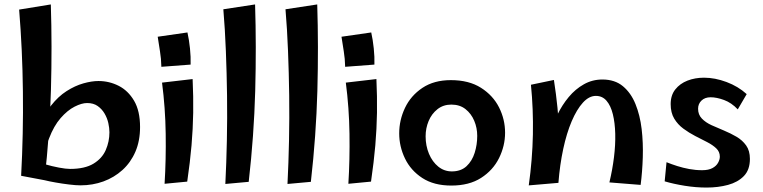

<svg xmlns="http://www.w3.org/2000/svg" viewBox="-20 -824 3439 865"><path d="M342.8 11Q321.8 11 291 7.2Q260.2 3.5 230.1 -1.9Q200 -7.2 180.2 -12.2L129 -102.2Q151 -93.2 182.8 -84Q214.5 -74.8 245.6 -68.9Q276.8 -63 295.8 -63Q362 -63 400.9 -86.5Q439.8 -110 456.4 -148Q473 -186 473 -228Q473 -247 468 -269.6Q463 -292.2 450.9 -312.8Q438.8 -333.2 419.8 -346.5Q400.8 -359.8 372.5 -359.8Q348 -359.8 315.9 -343.4Q283.8 -327 253.1 -291.9Q222.5 -256.8 201 -200.4Q179.5 -144 175.2 -64L139.5 -102Q139.5 -186 158.8 -246.6Q178 -307.2 210.1 -348.4Q242.2 -389.5 280.1 -413.6Q318 -437.8 355.6 -448.4Q393.2 -459 423.5 -459Q472 -459 514.6 -437.4Q557.2 -415.8 584.1 -370.1Q611 -324.5 611 -251.5Q611 -189.2 590 -140.5Q569 -91.8 531.6 -58Q494.2 -24.2 445.9 -6.6Q397.5 11 342.8 11ZM180.2 -12.2 75.2 -32Q85.5 -222.2 83.2 -411.5Q81 -600.8 66.2 -780.8L209 -804Q215 -616 209.5 -418.1Q204 -220.2 180.2 -12.2Z M707 -523Q706.2 -560.2 700.8 -592.4Q695.2 -624.5 690.5 -658.5L824.5 -677.8Q831.8 -645.2 835.9 -606Q840 -566.8 838.8 -533ZM823.5 -5.8 721.5 4Q728.2 -104.5 726.5 -221.5Q724.8 -338.5 710 -451.8L847.8 -467.8Q851.5 -387.8 850.4 -315.8Q849.2 -243.8 842.9 -169.4Q836.5 -95 823.5 -5.8Z M1100.5 -4.8 995.2 4.8Q1000 -90.2 1002.1 -191.1Q1004.2 -292 1002.9 -393.8Q1001.5 -495.5 997.6 -593.9Q993.8 -692.2 986.2 -782.2L1129.2 -804Q1135.2 -616 1129.8 -414.4Q1124.2 -212.8 1100.5 -4.8Z M1380.5 -4.8 1275.2 4.8Q1280 -90.2 1282.1 -191.1Q1284.2 -292 1282.9 -393.8Q1281.5 -495.5 1277.6 -593.9Q1273.8 -692.2 1266.2 -782.2L1409.2 -804Q1415.2 -616 1409.8 -414.4Q1404.2 -212.8 1380.5 -4.8Z M1535 -523Q1534.2 -560.2 1528.8 -592.4Q1523.2 -624.5 1518.5 -658.5L1652.5 -677.8Q1659.8 -645.2 1663.9 -606Q1668 -566.8 1666.8 -533ZM1651.5 -5.8 1549.5 4Q1556.2 -104.5 1554.5 -221.5Q1552.8 -338.5 1538 -451.8L1675.8 -467.8Q1679.5 -387.8 1678.4 -315.8Q1677.2 -243.8 1670.9 -169.4Q1664.5 -95 1651.5 -5.8Z M2013.2 12Q1934.9 12 1882.7 -22Q1830.5 -56 1804.5 -110Q1778.5 -164 1778.5 -223Q1778.5 -283 1804.6 -338Q1830.7 -393 1882.9 -428Q1935.1 -463 2011.3 -463Q2092.7 -463 2146.9 -428.5Q2201.2 -394 2228.4 -340Q2255.5 -286 2255.5 -226Q2255.5 -167 2228.4 -112Q2201.2 -57 2147.4 -22.5Q2093.6 12 2013.2 12ZM2015.5 -51.8Q2056.5 -51.8 2081.8 -75.2Q2107 -98.8 2118.5 -135.5Q2130 -172.2 2130 -211.8Q2130 -247.9 2116.5 -279.9Q2103 -312 2077.2 -332.4Q2051.5 -352.8 2013.4 -352.8Q1977 -352.8 1950.8 -332Q1924.5 -311.2 1911 -278.7Q1897.5 -246.2 1897.5 -210Q1897.5 -167.5 1912.6 -131.2Q1927.8 -95 1954.5 -73.4Q1981.2 -51.8 2015.5 -51.8Z M2866.2 9 2725.5 -2.2Q2739.2 -59.5 2746.1 -115.5Q2753 -171.5 2751.8 -221.2Q2750.5 -271 2741 -309.5Q2731.5 -348 2712.6 -370Q2693.8 -392 2664.5 -392Q2633.8 -392 2606.1 -361.6Q2578.5 -331.2 2555.6 -277.8Q2532.8 -224.2 2517.5 -153.1Q2502.2 -82 2495.8 -0.2L2441.5 -129Q2443.8 -169.8 2456.5 -215.9Q2469.2 -262 2490.8 -306.4Q2512.2 -350.8 2542.2 -386.8Q2572.2 -422.8 2610.4 -444.2Q2648.5 -465.8 2693.8 -465.8Q2750.2 -465.8 2786.5 -435.5Q2822.8 -405.2 2843.1 -354.9Q2863.5 -304.5 2870.8 -242.5Q2878 -180.5 2875.9 -115.1Q2873.8 -49.8 2866.2 9ZM2495.8 -0.2 2362.2 11.2Q2378.5 -105 2380.8 -218.4Q2383 -331.8 2372 -442.2L2475.5 -463.8Q2485.8 -397.2 2491.5 -339.2Q2497.2 -281.2 2499.2 -227.6Q2501.2 -174 2500.1 -118.2Q2499 -62.5 2495.8 -0.2Z M3163.2 21Q3115.2 21 3065.2 13Q3015.2 5 2974.5 -7L2982.8 -93.2Q3005.8 -84 3031.2 -75.9Q3056.8 -67.8 3085.2 -62.5Q3113.8 -57.2 3143.2 -57.2Q3172.2 -57.2 3189.8 -66.8Q3207.2 -76.2 3215.1 -90.8Q3223 -105.2 3223 -118.2Q3223 -140.2 3207 -155.5Q3191 -170.8 3165.8 -183.8Q3140.5 -196.8 3112.2 -211.2Q3084 -225.8 3058.8 -244.4Q3033.5 -263 3017.5 -289.6Q3001.5 -316.2 3001.5 -355Q3001.5 -395 3022.4 -421.2Q3043.2 -447.5 3077.2 -460.8Q3111.2 -474 3151.8 -474Q3201 -474 3253.2 -454.5Q3305.5 -435 3344 -400L3303.8 -331.2Q3275.5 -361.2 3242 -373.5Q3208.5 -385.8 3181.5 -385.8Q3155.8 -385.8 3140.4 -371Q3125 -356.2 3125 -334Q3125 -307.5 3142 -289.9Q3159 -272.2 3185.5 -260.1Q3212 -248 3241.8 -235.8Q3271.5 -223.5 3298 -208Q3324.5 -192.5 3341.5 -168.8Q3358.5 -145 3358.5 -108Q3358.5 -59 3331.4 -31Q3304.2 -3 3259.9 9Q3215.5 21 3163.2 21Z"/></svg>

Font: Marhey Light
Style: Regular
Weight: 300
Designer: Nur Syamsi & Bustanul Arifin
Foundry: Namelatype
Version: Version 1.000